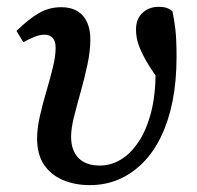

<svg xmlns="http://www.w3.org/2000/svg" viewBox="-20 -526 573 559"><path d="M241 13Q199 13 164 -1.5Q129 -16 108.5 -46Q88 -76 88 -123Q88 -152 96 -187.5Q104 -223 115 -260Q126 -297 134 -330Q142 -363 142 -387Q142 -406 133.5 -415.5Q125 -425 110 -425Q96 -425 81 -419Q66 -413 48 -403L28 -436Q64 -471 93.5 -488Q123 -505 158 -505Q200 -505 221.5 -480Q243 -455 243 -411Q243 -377 234.5 -337.5Q226 -298 215 -259Q204 -220 195.5 -186Q187 -152 187 -128Q187 -88 208.5 -66Q230 -44 271 -44Q303 -44 332 -61.5Q361 -79 384 -114Q407 -149 420 -199.5Q433 -250 433 -316Q433 -336 432.5 -353.5Q432 -371 430 -390L456 -371L452 -280Q422 -320 406 -348Q390 -376 383 -397Q376 -418 376 -440Q376 -472 396 -489.5Q416 -507 444 -506Q457 -506 466.5 -502.5Q476 -499 482 -493Q487 -471 490.5 -441.5Q494 -412 494 -360Q494 -290 482.5 -232Q471 -174 449 -128.5Q427 -83 395.5 -51.5Q364 -20 325.5 -3.5Q287 13 241 13Z"/></svg>

Font: Source Serif 4 Medium
Style: Italic
Weight: 500
Italic angle: -12°
Designer: Frank Grießhammer
Foundry: Adobe Systems Incorporated
Version: Version 4.004;hotconv 1.0.116;makeotfexe 2.5.65601